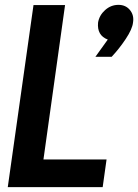

<svg xmlns="http://www.w3.org/2000/svg" viewBox="-20 -771 569 791"><path d="M424 -608Q379 -625 384 -678Q389 -708 413 -729.5Q437 -751 468 -751Q498 -751 515.5 -729.5Q533 -708 528 -678Q525 -651 498 -610.5Q471 -570 440 -537H373ZM118 -750H248L159 -114H419L403 0H12Z"/></svg>

Font: Oakes Grotesk
Style: Bold Italic
Weight: 600
Italic angle: -8°
Designer: Samuel Oakes
Foundry: Samuel Oakes
Version: Version 1.000;PS 001.000;hotconv 1.0.88;makeotf.lib2.5.64775